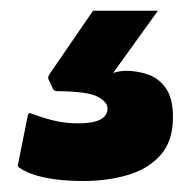

<svg xmlns="http://www.w3.org/2000/svg" viewBox="-20 -50 355 358"><path d="M135.5 287.5Q53.5 287.5 16.5 263Q11.5 259.5 14 254.5L32 164.5Q34 161 34.8 160.8Q35.5 160.5 39 162Q68 172.5 86.8 176.2Q105.5 180 126 180Q180.5 180 180.5 152Q180.5 140.5 162.5 130.5Q144.5 120.5 87 120Q80.5 120 78.5 115L70.5 98Q68.5 94 72.5 88L153.5 -30H274.5L191 86Q204 82 214.5 82Q236 82 256.2 89Q276.5 96 289.5 114.8Q302.5 133.5 302.5 168.5Q302.5 213 279.5 239Q256.5 265 218.5 276.2Q180.5 287.5 135.5 287.5Z"/></svg>

Font: MFEK Sans
Style: Bold
Weight: 700
Designer: Owen Earl
Foundry: indestructible type*
Version: Version 0.001; ttfautohint (v1.8.4.7-5d5b)